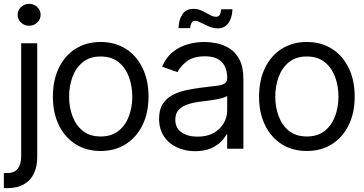

<svg xmlns="http://www.w3.org/2000/svg" viewBox="-56 -770 1884 994"><path d="M53.7 -545.9H136.7V40Q137.2 90.3 119.9 127.2Q102.5 164.1 67.9 184.1Q33.2 204.1 -19.5 204.1H-36.1V126H-20.5Q18.1 126 35.6 103.8Q53.2 81.5 53.7 40ZM94.7 -636.7Q70.3 -636.7 52.7 -653.3Q35.2 -669.9 35.2 -693.4Q35.2 -716.8 52.7 -733.4Q70.3 -750 94.7 -750Q119.1 -750 136.7 -733.4Q154.3 -716.8 154.3 -693.4Q154.3 -669.9 136.7 -653.3Q119.1 -636.7 94.7 -636.7Z M464.8 11.7Q391.1 11.7 335.4 -23.4Q279.8 -58.6 248.8 -122.1Q217.8 -185.5 217.8 -269.5Q217.8 -355 248.8 -418.7Q279.8 -482.4 335.4 -517.6Q391.1 -552.7 464.8 -552.7Q539.1 -552.7 594.7 -517.6Q650.4 -482.4 681.6 -418.7Q712.9 -355 712.9 -269.5Q712.9 -185.5 681.6 -122.1Q650.4 -58.6 594.7 -23.4Q539.1 11.7 464.8 11.7ZM464.8 -63.5Q521.5 -63.5 557.6 -92.3Q593.8 -121.1 611.3 -168.2Q628.9 -215.3 628.9 -269.5Q628.9 -324.7 611.3 -372.1Q593.8 -419.4 557.6 -448.5Q521.5 -477.5 464.8 -477.5Q409.2 -477.5 373 -448.5Q336.9 -419.4 319.3 -372.1Q301.8 -324.7 301.8 -269.5Q301.8 -215.3 319.3 -168.2Q336.9 -121.1 373 -92.3Q409.2 -63.5 464.8 -63.5Z M954.1 12.7Q902.3 12.7 859.9 -7.1Q817.4 -26.9 792.5 -64.5Q767.6 -102.1 767.6 -155.3Q767.6 -202.1 786.1 -231.2Q804.7 -260.3 835.7 -277.1Q866.7 -293.9 904.1 -302.2Q941.4 -310.5 979.5 -315.4Q1029.3 -321.8 1060.3 -325.2Q1091.3 -328.6 1105.7 -336.9Q1120.1 -345.2 1120.1 -365.2V-368.2Q1120.1 -420.4 1091.6 -449.5Q1063 -478.5 1004.9 -478.5Q945.3 -478.5 911.1 -452.4Q877 -426.3 863.3 -396.5L783.2 -424.8Q804.7 -474.6 840.6 -502.4Q876.5 -530.3 918.7 -541.5Q960.9 -552.7 1002 -552.7Q1028.3 -552.7 1062.5 -546.6Q1096.7 -540.5 1129.2 -521.2Q1161.6 -502 1182.9 -463.1Q1204.1 -424.3 1204.1 -359.4V0H1120.1V-74.2H1116.2Q1107.9 -56.6 1087.9 -36.4Q1067.9 -16.1 1034.9 -1.7Q1002 12.7 954.1 12.7ZM966.8 -62.5Q1016.6 -62.5 1050.8 -82Q1085 -101.6 1102.5 -132.6Q1120.1 -163.6 1120.1 -197.3V-274.4Q1114.7 -268.1 1096.9 -262.9Q1079.1 -257.8 1055.9 -253.9Q1032.7 -250 1010.7 -247.3Q988.8 -244.6 975.6 -243.2Q942.9 -238.8 914.6 -229.2Q886.2 -219.7 868.9 -201.2Q851.6 -182.6 851.6 -150.4Q851.6 -106.9 884 -84.7Q916.5 -62.5 966.8 -62.5ZM1071.3 -623Q1053.7 -623 1036.6 -628.9Q1019.5 -634.8 1003.9 -642.8Q988.3 -650.9 975.3 -656.7Q962.4 -662.6 953.6 -662.6Q940.9 -662.6 935.1 -650.4Q929.2 -638.2 928.2 -624.5H868.2Q869.6 -667.5 888.2 -695.8Q906.7 -724.1 945.3 -724.1Q963.9 -724.1 980 -718Q996.1 -711.9 1010.3 -703.6Q1024.4 -695.3 1037.4 -689.2Q1050.3 -683.1 1062.5 -683.1Q1074.7 -683.1 1080.8 -692.4Q1086.9 -701.7 1089.4 -722.2H1147.5Q1146 -677.2 1126.2 -650.1Q1106.4 -623 1071.3 -623Z M1532.2 11.7Q1458.5 11.7 1402.8 -23.4Q1347.2 -58.6 1316.2 -122.1Q1285.2 -185.5 1285.2 -269.5Q1285.2 -355 1316.2 -418.7Q1347.2 -482.4 1402.8 -517.6Q1458.5 -552.7 1532.2 -552.7Q1606.4 -552.7 1662.1 -517.6Q1717.8 -482.4 1749 -418.7Q1780.3 -355 1780.3 -269.5Q1780.3 -185.5 1749 -122.1Q1717.8 -58.6 1662.1 -23.4Q1606.4 11.7 1532.2 11.7ZM1532.2 -63.5Q1588.9 -63.5 1625 -92.3Q1661.1 -121.1 1678.7 -168.2Q1696.3 -215.3 1696.3 -269.5Q1696.3 -324.7 1678.7 -372.1Q1661.1 -419.4 1625 -448.5Q1588.9 -477.5 1532.2 -477.5Q1476.6 -477.5 1440.4 -448.5Q1404.3 -419.4 1386.7 -372.1Q1369.1 -324.7 1369.1 -269.5Q1369.1 -215.3 1386.7 -168.2Q1404.3 -121.1 1440.4 -92.3Q1476.6 -63.5 1532.2 -63.5Z"/></svg>

Font: Inter Tight
Style: Regular
Weight: 400
Designer: Rasmus Andersson
Foundry: rsms
Version: Version 3.002